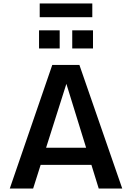

<svg xmlns="http://www.w3.org/2000/svg" viewBox="-20 -1092 765 1112"><path d="M36.6 0 282.7 -715.8H439.9L688 0H551.8L357.9 -627.4H371.1L171.9 0ZM164.1 -137.2 190.9 -236.3H534.7L560.5 -137.2ZM398.4 -811.5V-916.5H518.6V-811.5ZM206.1 -811.5V-916.5H325.7V-811.5ZM210 -992.2V-1071.8H514.6V-992.2Z"/></svg>

Font: Monda SemiBold
Style: Regular
Weight: 600
Designer: Vernon Adams
Foundry: Vernon Adams
Version: Version 2.200